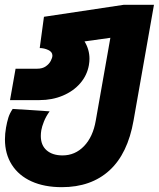

<svg xmlns="http://www.w3.org/2000/svg" viewBox="-24 -570 657 795"><path d="M-3.5 7Q-3.5 -16.5 1 -42Q5 -64.5 10.5 -82.5Q16 -100.5 28.5 -119L181.5 -109Q166 -87.5 157.8 -66.5Q149.5 -45.5 147 -30.5Q145 -19 145 -7Q145 31.5 169.2 52.5Q193.5 73.5 235 73.5Q287 73.5 324 35Q361 -3.5 372.5 -70.5L433 -413.5L326 -398.5Q346.5 -365 346.5 -326.5Q346.5 -315 344 -300Q336.5 -258 308.2 -225.2Q280 -192.5 236 -174Q192 -155.5 139.5 -155.5H17.5L40.5 -285.5H130Q151.5 -285.5 165.5 -295.2Q179.5 -305 186.2 -318Q193 -331 193 -340Q193 -355 175.8 -363Q158.5 -371 140.5 -371L158 -500.5L487.5 -550H613.5L529 -71Q505 66.5 429 135.8Q353 205 232 205Q159.5 205 106.5 181Q53.5 157 25 112.2Q-3.5 67.5 -3.5 7Z"/></svg>

Font: JuliaMono Black
Style: Italic
Weight: 900
Italic angle: -9°
Monospace: yes
Designer: cormullion
Foundry: corm
Version: Version 0.057; ttfautohint (v1.8.4)